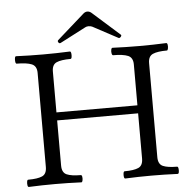

<svg xmlns="http://www.w3.org/2000/svg" viewBox="-58 -918 969 978"><g transform="rotate(-5 427.0 -429.0)"><path d="M50 3Q45 3 43.5 -6Q42 -15 43.5 -24.5Q45 -34 50 -34Q98 -34 121.5 -44.5Q145 -55 145 -91V-572Q145 -607 119.5 -617.5Q94 -628 43 -628Q38 -628 36.5 -637.5Q35 -647 36.5 -656.5Q38 -666 43 -666Q112 -663 181 -663Q250 -663 318 -666Q323 -666 324.5 -656.5Q326 -647 324.5 -637.5Q323 -628 318 -628Q270 -628 246.5 -617.5Q223 -607 223 -572V-363H637V-572Q637 -607 612 -617.5Q587 -628 536 -628Q531 -628 529 -637.5Q527 -647 529 -656.5Q531 -666 536 -666Q605 -663 674 -663Q742 -663 811 -666Q816 -666 817.5 -656.5Q819 -647 817 -637.5Q815 -628 811 -628Q763 -628 739 -617.5Q715 -607 715 -572V-91Q715 -55 739 -44.5Q763 -34 811 -34Q816 -34 817.5 -24.5Q819 -15 817.5 -6Q816 3 811 3Q744 0 677 0Q609 0 543 3Q538 3 536.5 -6Q535 -15 536.5 -24.5Q538 -34 543 -34Q590 -34 613.5 -44.5Q637 -55 637 -91V-322H223V-91Q223 -55 247 -44.5Q271 -34 319 -34Q324 -34 325.5 -24.5Q327 -15 325 -6Q323 3 319 3Q251 0 185 0Q117 0 50 3ZM276 -714Q269 -710 264 -717Q259 -724 264 -729L401 -850Q412 -861 424 -861Q437 -861 448 -850L584 -729Q589 -725 582.5 -717.5Q576 -710 570 -714L443 -782Q435 -786 424 -786Q414 -786 407 -782Z"/></g></svg>

Font: Junicode SmExp
Style: Regular
Weight: 400
Width: 6
Designer: Peter S. Baker
Version: Version 2.205; ttfautohint (v1.8.4)